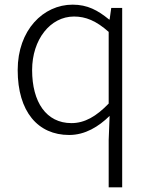

<svg xmlns="http://www.w3.org/2000/svg" viewBox="-20 -567 645 825"><path d="M447 238H505V-533H458L451 -483H449C400 -523 356 -547 292 -547C166 -547 56 -438 56 -266C56 -87 143 13 277 13C346 13 404 -23 451 -69L447 35ZM287 -38C179 -38 118 -128 118 -266C118 -397 196 -496 298 -496C348 -496 393 -478 447 -430V-122C394 -67 344 -38 287 -38Z"/></svg>

Font: Noto Sans T Chinese Light
Style: Regular
Weight: 300
Designer: Ryoko NISHIZUKA (kana & ideographs); Paul D. Hunt (Latin, Greek & Cyrillic); Wenlong ZHANG (bopomofo); Sandoll Communica
Foundry: Adobe Systems Incorporated
Version: Version 1.000;PS 1;hotconv 1.0.78;makeotf.lib2.5.61930